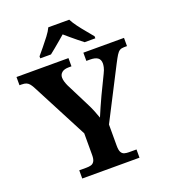

<svg xmlns="http://www.w3.org/2000/svg" viewBox="-164 -1047 1021 1163"><g transform="rotate(-20 346.5 -465.5)"><path d="M164 0V-53H211Q227 -53 240 -56.5Q253 -60 261 -73Q269 -86 269 -114V-253L84 -608Q74 -628 65 -639.5Q56 -651 44.5 -656Q33 -661 13 -661H0V-714H335V-661H318Q288 -661 273 -648.5Q258 -636 258 -616Q258 -603 262.5 -588.5Q267 -574 273 -561L347 -414Q363 -383 373 -358Q383 -333 391 -310Q402 -336 415.5 -367Q429 -398 445 -432L503 -552Q514 -574 517 -589Q520 -604 520 -612Q520 -638 503.5 -649.5Q487 -661 454 -661H431V-714H693V-661H674Q657 -661 646 -654.5Q635 -648 624.5 -631Q614 -614 598 -583L428 -252V-115Q428 -86 435.5 -73Q443 -60 456 -56.5Q469 -53 484 -53H533V0ZM174 -784Q190 -803 211.5 -829Q233 -855 253.5 -882Q274 -909 284 -931H419Q430 -909 450 -882Q470 -855 492 -829Q514 -803 529 -784V-771H460Q446 -782 426 -798Q406 -814 386 -831Q366 -848 351 -861Q336 -848 316 -831Q296 -814 276.5 -798Q257 -782 243 -771H174Z"/></g></svg>

Font: Noto Serif Kannada
Style: Bold
Weight: 700
Version: Version 2.003